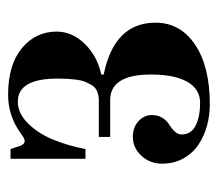

<svg xmlns="http://www.w3.org/2000/svg" viewBox="-52 -474 538 474"><g transform="rotate(-90 217.0 -237.0)"><path d="M116 -178Q140 -178 155 -164Q170 -150 170 -131Q170 -102 143 -86Q122 -72 122 -58Q122 -34 144 -23Q166 -12 200 -12Q234 -12 252 -43.5Q270 -75 270 -133Q270 -234 207 -234H116V-262H206Q218 -262 228 -266Q238 -270 243.5 -279Q249 -288 252.5 -297Q256 -306 257.5 -319Q259 -332 259.5 -341Q260 -350 260 -364Q260 -462 203 -462Q174 -462 149 -436.5Q124 -411 109 -374Q94 -337 86 -295H62V-480H86L94 -456Q98 -445 106 -445Q112 -445 125 -455Q168 -486 220 -486Q294 -486 335 -452Q376 -418 376 -366Q376 -328 346 -297Q316 -266 270 -256V-250Q398 -224 398 -122Q398 -61 344 -24.5Q290 12 196 12Q169 12 143.5 5Q118 -2 97 -16Q76 -30 63 -53Q50 -76 50 -106Q50 -136 69.5 -157Q89 -178 116 -178Z"/></g></svg>

Font: Old Standard TT
Style: Bold
Weight: 700
Designer: Alexey Kryukov <alexios@thessalonica.org.ru>
Version: Version 2.2